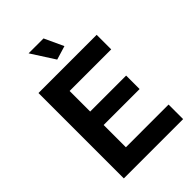

<svg xmlns="http://www.w3.org/2000/svg" viewBox="-264 -1023 1129 1129"><g transform="rotate(-45 300.5 -458.0)"><path d="M377 -797 322 -916H198L291 -771ZM212 -306H511V-418H212V-589H558V-710H74V0H567V-121H212Z"/></g></svg>

Font: RT Raleway Bold
Style: Regular
Weight: 400
Designer: Matt McInerney, Pablo Impallari, Rodrigo Fuenzalida — Edited by Milan Moffatt in April 2016
Foundry: Matt McInerney, Pablo Impallari, Rodrigo Fuenzalida — Edited by Milan Moffatt in April 2016
Version: Version 3.001